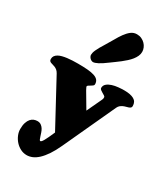

<svg xmlns="http://www.w3.org/2000/svg" viewBox="-334 -1256 1475 1686"><g transform="rotate(30 404.0 -413.0)"><path d="M485.8 -312 557.6 -464.8Q561.5 -473.1 562 -477.1Q562.5 -481 562.5 -485.4V-492.2Q562.5 -498.5 552.5 -504.9Q542.5 -511.2 530.5 -518.1Q518.6 -524.9 508.5 -532.7Q498.5 -540.5 498.5 -549.8Q498.5 -575.7 517.6 -592Q536.6 -608.4 565.2 -617.4Q593.8 -626.5 626.5 -629.6Q659.2 -632.8 686.5 -632.8Q750 -632.8 784.4 -613.5Q818.8 -594.2 818.8 -549.8Q818.8 -538.6 812.3 -532.5Q805.7 -526.4 794.9 -522.5Q784.2 -518.6 770.8 -515.4Q757.3 -512.2 744.1 -506.3Q731 -500.5 719.2 -491Q707.5 -481.4 699.7 -464.8L456.5 62Q427.7 124.5 398.7 167.7Q369.6 210.9 340.6 238Q311.5 265.1 283 277.1Q254.4 289.1 226.6 289.1Q192.4 289.1 162.6 273.7Q132.8 258.3 110.8 233.6Q88.9 209 76.2 178.7Q63.5 148.4 63.5 118.2Q63.5 79.6 72 53.5Q80.6 27.3 94.2 11.5Q107.9 -4.4 125.2 -11.2Q142.6 -18.1 160.6 -18.1Q182.6 -18.1 197.8 -7.6Q212.9 2.9 222.7 18.3Q232.4 33.7 238.5 52Q244.6 70.3 249.5 85.7Q254.4 101.1 258.8 111.6Q263.2 122.1 269.5 122.1Q273.9 122.1 280.5 115.5Q287.1 108.9 295.9 93.5Q304.7 78.1 316.4 53.2Q328.1 28.3 343.8 -7.8L96.7 -464.8Q87.4 -481.9 75.7 -491.5Q64 -501 52 -506.1Q40 -511.2 28.8 -513.9Q17.6 -516.6 8.5 -520.3Q-0.5 -523.9 -5.9 -530.3Q-11.2 -536.6 -11.2 -549.8Q-11.2 -567.9 -2 -581.1Q7.3 -594.2 23.4 -603.5Q39.6 -612.8 61.5 -618.4Q83.5 -624 108.6 -627.2Q133.8 -630.4 161.1 -631.6Q188.5 -632.8 215.8 -632.8Q271.5 -632.8 313 -629.4Q354.5 -626 382.1 -616.9Q409.7 -607.9 423.1 -591.6Q436.5 -575.2 436.5 -549.8Q436.5 -540.5 427.7 -533.7Q418.9 -526.9 408.7 -521Q398.4 -515.1 389.6 -509.5Q380.9 -503.9 380.9 -496.6Q380.9 -495.1 381.8 -492.2Q384.3 -486.8 387.2 -481.2Q390.1 -475.6 395.5 -464.8ZM275.9 -757.3Q275.9 -767.6 278.8 -779.5Q281.7 -791.5 289.1 -807.9Q296.4 -824.2 308.6 -846.2Q320.8 -868.2 339.8 -897.9Q363.3 -935.1 384.8 -973.6Q406.2 -1012.2 429 -1043.7Q451.7 -1075.2 477.5 -1095.2Q503.4 -1115.2 536.6 -1115.2Q563 -1115.2 584.2 -1105.2Q605.5 -1095.2 620.8 -1079.3Q636.2 -1063.5 644.5 -1043.5Q652.8 -1023.4 652.8 -1003.4Q652.8 -981 643.3 -959.7Q633.8 -938.5 617.7 -918.2Q601.6 -897.9 580.8 -879.2Q560.1 -860.4 537.6 -842.8Q515.1 -825.2 492.9 -809.3Q470.7 -793.5 451.7 -779.3Q402.3 -742.2 371.1 -726.1Q339.8 -710 322.8 -710Q314 -710 305.4 -714.4Q296.9 -718.8 290.3 -725.8Q283.7 -732.9 279.8 -741.2Q275.9 -749.5 275.9 -757.3Z"/></g></svg>

Font: Corben
Style: Bold
Weight: 700
Designer: vernon adams
Foundry: vernon adams
Version: Version 1.101; ttfautohint (v1.6)